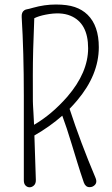

<svg xmlns="http://www.w3.org/2000/svg" viewBox="-20 -815 487 834"><path d="M129.4 -226.6Q133.3 -115.7 135.7 -34.2Q136.2 -17.6 127.4 -9.5Q118.7 -1.5 108.6 -1.5Q98.6 -1.5 91.1 -9Q83.5 -16.6 83.5 -31.7V-398.9Q83.5 -589.4 74.2 -740.7Q72.8 -762.2 85.9 -770.5Q91.3 -773.9 97.2 -774.7Q103 -775.4 123 -781.2Q173.3 -795.4 222.9 -795.4Q272.5 -795.4 304.9 -784.4Q337.4 -773.4 360.4 -751Q409.2 -703.1 409.2 -609.9Q409.2 -489.7 314.5 -377.9Q299.3 -359.9 282.2 -342.3Q330.1 -195.8 394.5 -43.5Q406.2 -17.1 382.8 -4.9Q377 -2 369.1 -2Q351.6 -2 344.2 -22Q328.6 -67.4 315.9 -109.1Q303.2 -150.9 291 -190.4Q269.5 -261.7 250.5 -312.5Q196.8 -265.1 129.4 -226.6ZM127.9 -272.9Q205.1 -317.9 272.5 -395Q362.8 -500 362.8 -605.5Q362.8 -714.8 286.1 -746.6Q244.1 -764.2 179.2 -751.5Q148.4 -745.6 128.9 -735.8Q122.6 -588.9 122.6 -489.3Q122.6 -383.3 122.8 -375.2Q123 -367.2 123.3 -360.6Q123.5 -354 124 -346.9Q124.5 -339.8 125.2 -326.7Q126 -313.5 127 -292.5Q127.4 -283.7 127.9 -272.9Z"/></svg>

Font: Pompiere 
Style: Regular
Weight: 400
Designer: Karolina Lach
Foundry: Sorkin Type Co.
Version: Version 1.002